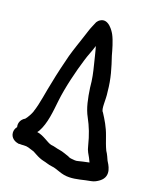

<svg xmlns="http://www.w3.org/2000/svg" viewBox="-115 -781 724 918"><g transform="rotate(15 246.5 -322.0)"><path d="M2 -75C2 -50 22 -36 39 -32L41 -31H49C54 -30 62 -30 68 -30C87 -30 96 -24 121 -14C134 -6 144 2 158 9C173 17 186 19 197 24C215 32 233 33 243 38C257 43 272 52 291 57C325 66 361 60 396 55L423 52C438 51 453 44 464 37C515 5 480 -50 474 -63C470 -74 465 -91 456 -107C448 -128 443 -149 436 -176C426 -216 409 -250 393 -280C380 -293 392 -341 389 -381C389 -447 377 -499 364 -553C359 -581 351 -624 339 -652C334 -664 305 -723 265 -701C259 -698 254 -693 250 -688C241 -670 232 -656 224 -636L210 -603C196 -570 180 -535 166 -498C157 -474 129 -389 121 -359C104 -306 91 -242 72 -200V-199C67 -187 51 -163 42 -155L33 -150L32 -149C17 -138 12 -120 15 -106C7 -98 2 -87 2 -75ZM121 -116C152 -161 162 -224 173 -278C187 -348 218 -438 242 -497C253 -526 266 -547 278 -578C284 -550 288 -518 293 -488C299 -450 303 -423 303 -379V-378C306 -327 311 -278 329 -238C346 -199 358 -159 366 -108C369 -83 379 -67 385 -53L393 -32C382 -31 372 -29 361 -28C342 -26 333 -22 322 -24L305 -27C303 -27 296 -29 290 -32V-33C277 -38 258 -49 236 -54C225 -56 212 -63 194 -66C174 -72 147 -101 114 -108C116 -111 119 -113 121 -116Z"/></g></svg>

Font: Stray Cat
Style: BlkCn
Weight: 900
Version: Version 1.0